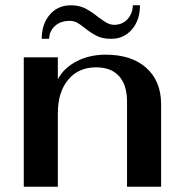

<svg xmlns="http://www.w3.org/2000/svg" viewBox="-20 -707 688 727"><path d="M70 -490H199V-407Q222 -450 270.5 -475Q319 -500 380 -500Q478 -500 534 -450Q590 -400 590 -312V0H461V-322Q461 -385 431 -418.5Q401 -452 344 -452Q277 -452 238 -405Q199 -358 199 -278V0H70ZM248 -687Q279 -687 302 -675.5Q325 -664 351 -643Q371 -628 384.5 -620.5Q398 -613 412 -613Q443 -613 462.5 -634Q482 -655 483 -687H510Q510 -631 479.5 -595.5Q449 -560 401 -560Q369 -560 347.5 -570.5Q326 -581 302 -600Q285 -614 272.5 -621Q260 -628 244 -628Q210 -628 188.5 -609Q167 -590 166 -560H138Q138 -616 168.5 -651.5Q199 -687 248 -687Z"/></svg>

Font: Fahkwang SemiBold
Style: Regular
Weight: 600
Designer: Suppakit Chalermlarp | Katatrad Co.,Ltd.
Foundry: Cadson Demak Co.,Ltd.
Version: Version 1.000; ttfautohint (v1.6)